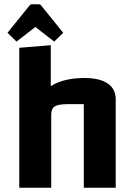

<svg xmlns="http://www.w3.org/2000/svg" viewBox="-20 -876 625 896"><path d="M70 0V-653L217 -665V-474Q249 -494 288 -503Q327 -512 374 -512Q445 -512 482.5 -486.5Q520 -461 520 -413V0H371V-390H297Q252 -390 235.5 -379.5Q219 -369 219 -340V0ZM57 -682 15 -723 116 -848Q121 -856 129 -856H161Q169 -856 174 -848L275 -723L233 -682L145 -750Z"/></svg>

Font: Changa SemiBold
Style: Regular
Weight: 600
Designer: Eduardo Rodriguez Tunni
Foundry: Eduardo Rodriguez Tunni
Version: Version 3.002; ttfautohint (v1.8.2)